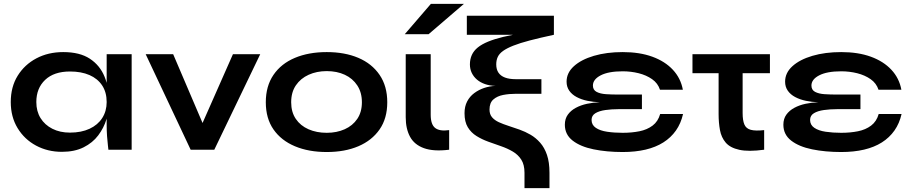

<svg xmlns="http://www.w3.org/2000/svg" viewBox="-20 -779 4737 999"><path d="M302 11Q228 11 167.5 -21.5Q107 -54 71.5 -112.5Q36 -171 36 -248Q36 -327 72 -385Q108 -443 169.5 -475.5Q231 -508 309 -508Q395 -508 447.5 -473.5Q500 -439 524 -380Q548 -321 548 -248Q548 -204 534 -158.5Q520 -113 491 -74.5Q462 -36 415 -12.5Q368 11 302 11ZM344 -89Q403 -89 446 -109Q489 -129 512 -165Q535 -201 535 -248Q535 -299 511.5 -334.5Q488 -370 445.5 -388.5Q403 -407 344 -407Q261 -407 215 -363.5Q169 -320 169 -248Q169 -200 191 -164.5Q213 -129 252.5 -109Q292 -89 344 -89ZM535 -497H665V0H544Q544 -3 541.5 -22.5Q539 -42 537 -70.5Q535 -99 535 -128Z M1057 -85H1010L1192 -497H1334L1095 0H972L738 -497H881Z M1680 12Q1586 12 1514.5 -18Q1443 -48 1403 -105.5Q1363 -163 1363 -247Q1363 -331 1403 -389.5Q1443 -448 1514.5 -478Q1586 -508 1680 -508Q1774 -508 1844.5 -478Q1915 -448 1955 -389.5Q1995 -331 1995 -247Q1995 -163 1955 -105.5Q1915 -48 1844.5 -18Q1774 12 1680 12ZM1680 -88Q1732 -88 1773.5 -106.5Q1815 -125 1839 -160.5Q1863 -196 1863 -247Q1863 -298 1839 -334.5Q1815 -371 1774 -390Q1733 -409 1680 -409Q1628 -409 1586 -390Q1544 -371 1519.5 -335Q1495 -299 1495 -247Q1495 -196 1519 -160.5Q1543 -125 1585 -106.5Q1627 -88 1680 -88Z M2317 0Q2236 10 2186 -8Q2136 -26 2113.5 -67.5Q2091 -109 2091 -169V-497H2221V-182Q2221 -131 2244.5 -113Q2268 -95 2317 -102ZM2086 -601 2222 -759H2394L2210 -601Z M2397 -190Q2397 -225 2410.5 -251Q2424 -277 2447.5 -294.5Q2471 -312 2499.5 -321.5Q2528 -331 2558 -332Q2528 -333 2503.5 -341.5Q2479 -350 2461.5 -365Q2444 -380 2434.5 -400Q2425 -420 2425 -444Q2425 -471 2435 -493Q2445 -515 2466 -532Q2487 -549 2520 -562.5Q2553 -576 2598 -587Q2643 -598 2701.5 -606.5Q2760 -615 2832 -622L2862 -598Q2788 -582 2736.5 -568.5Q2685 -555 2651 -541.5Q2617 -528 2597.5 -514Q2578 -500 2570 -483Q2562 -466 2562 -444Q2562 -418 2573.5 -401Q2585 -384 2607.5 -375.5Q2630 -367 2664 -367H2797V-291H2664Q2629 -291 2598 -285Q2567 -279 2547 -261.5Q2527 -244 2527 -209Q2527 -184 2540.5 -168.5Q2554 -153 2576 -143Q2598 -133 2626 -124Q2654 -115 2683.5 -104.5Q2713 -94 2740.5 -78Q2768 -62 2790.5 -36.5Q2813 -11 2826 27Q2839 65 2839 120V200H2709V120Q2709 78 2692.5 52Q2676 26 2648 9.5Q2620 -7 2586.5 -18.5Q2553 -30 2520 -42Q2487 -54 2459 -71.5Q2431 -89 2414 -117Q2397 -145 2397 -190ZM2862 -697V-598H2409V-697Z M3220 12Q3137 12 3068.5 -2Q3000 -16 2959.5 -47.5Q2919 -79 2919 -130Q2919 -161 2934.5 -182.5Q2950 -204 2976 -218Q3002 -232 3034.5 -239Q3067 -246 3101 -247Q3067 -248 3036 -254.5Q3005 -261 2980.5 -274Q2956 -287 2942 -307Q2928 -327 2928 -354Q2928 -400 2966 -434.5Q3004 -469 3070 -488.5Q3136 -508 3220 -508Q3308 -508 3374 -484Q3440 -460 3481 -416Q3522 -372 3533 -312H3414Q3403 -346 3373 -367Q3343 -388 3303 -398Q3263 -408 3220 -408Q3146 -408 3105.5 -387Q3065 -366 3065 -334Q3065 -311 3084 -301Q3103 -291 3133 -289Q3163 -287 3197 -287H3320V-211H3197Q3162 -211 3130 -206.5Q3098 -202 3078 -190Q3058 -178 3058 -155Q3058 -129 3080 -114Q3102 -99 3139 -93.5Q3176 -88 3220 -88Q3267 -88 3307 -96Q3347 -104 3375.5 -125.5Q3404 -147 3415 -186H3534Q3523 -137 3497 -100Q3471 -63 3431.5 -38Q3392 -13 3339 -0.5Q3286 12 3220 12Z M3986 -497V-398H3583V-497ZM3844 -191Q3844 -153 3853 -131.5Q3862 -110 3886.5 -103.5Q3911 -97 3956 -102V0Q3875 11 3827 0.5Q3779 -10 3756 -37Q3733 -64 3726 -102.5Q3719 -141 3719 -185V-427H3844Z M4357 12Q4274 12 4205.5 -2Q4137 -16 4096.5 -47.5Q4056 -79 4056 -130Q4056 -161 4071.5 -182.5Q4087 -204 4113 -218Q4139 -232 4171.5 -239Q4204 -246 4238 -247Q4204 -248 4173 -254.5Q4142 -261 4117.5 -274Q4093 -287 4079 -307Q4065 -327 4065 -354Q4065 -400 4103 -434.5Q4141 -469 4207 -488.5Q4273 -508 4357 -508Q4445 -508 4511 -484Q4577 -460 4618 -416Q4659 -372 4670 -312H4551Q4540 -346 4510 -367Q4480 -388 4440 -398Q4400 -408 4357 -408Q4283 -408 4242.5 -387Q4202 -366 4202 -334Q4202 -311 4221 -301Q4240 -291 4270 -289Q4300 -287 4334 -287H4457V-211H4334Q4299 -211 4267 -206.5Q4235 -202 4215 -190Q4195 -178 4195 -155Q4195 -129 4217 -114Q4239 -99 4276 -93.5Q4313 -88 4357 -88Q4404 -88 4444 -96Q4484 -104 4512.5 -125.5Q4541 -147 4552 -186H4671Q4660 -137 4634 -100Q4608 -63 4568.5 -38Q4529 -13 4476 -0.5Q4423 12 4357 12Z"/></svg>

Font: Syne
Style: Bold
Weight: 700
Designer: Lucas Descroix
Foundry: Bonjour Monde
Version: Version 2.200